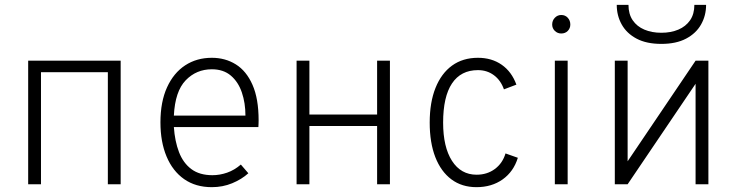

<svg xmlns="http://www.w3.org/2000/svg" viewBox="-20 -762 3046 794"><path d="M96.5 0V-511H479V0H426V-463.5H149.5V0Z M856 12Q789 12 741.5 -21.2Q694 -54.5 668.8 -114.8Q643.5 -175 643.5 -256Q643.5 -341 670.8 -400.8Q698 -460.5 745.8 -491.8Q793.5 -523 856 -523Q911.5 -523 955.2 -495.8Q999 -468.5 1024.2 -411.2Q1049.5 -354 1049.5 -264Q1049.5 -258 1049.2 -251Q1049 -244 1048.5 -236.5H699Q703 -178 720.2 -133Q737.5 -88 771.2 -62.8Q805 -37.5 858.5 -37.5Q889 -37.5 919.2 -48Q949.5 -58.5 976 -81.5L1007 -45.5Q979.5 -20.5 940.2 -4.2Q901 12 856 12ZM699 -284H995Q995 -336 980.2 -379.5Q965.5 -423 934.8 -449.2Q904 -475.5 856 -475.5Q792 -475.5 748 -430Q704 -384.5 699 -284Z M1206.5 0V-511H1259.5V-288.5H1539.5V-511H1592.5V0H1539.5V-241H1259.5V0Z M1950.5 12Q1890 12 1846.8 -20.2Q1803.5 -52.5 1780.2 -112.2Q1757 -172 1757 -255Q1757 -338.5 1781 -398.5Q1805 -458.5 1849.5 -490.8Q1894 -523 1956.5 -523Q2013.5 -523 2054.8 -494.2Q2096 -465.5 2115.5 -412L2064 -392.5Q2050.5 -430.5 2022.2 -451.2Q1994 -472 1956.5 -472Q1886 -472 1849.2 -417Q1812.5 -362 1812.5 -255Q1812.5 -154 1849.2 -96.8Q1886 -39.5 1951 -39.5Q1994.5 -39.5 2026.5 -63.2Q2058.5 -87 2070.5 -127.5L2121.5 -109.5Q2104 -52.5 2058.8 -20.2Q2013.5 12 1950.5 12Z M2274.5 0V-511H2327.5V0ZM2301 -623.5Q2285.5 -623.5 2274.5 -634.2Q2263.5 -645 2263.5 -660.5Q2263.5 -677 2274.5 -688.5Q2285.5 -700 2301 -700Q2317.5 -700 2328 -688.5Q2338.5 -677 2338.5 -660.5Q2338.5 -645 2328 -634.2Q2317.5 -623.5 2301 -623.5Z M2522.5 0V-511H2575.5V-95L2856.5 -511H2909.5V0H2856.5V-415.5L2575.5 0ZM2715 -580.5Q2653.5 -580.5 2612.5 -602.2Q2571.5 -624 2551 -660.8Q2530.5 -697.5 2530.5 -742H2579Q2579 -704 2596.5 -678.2Q2614 -652.5 2644.8 -639.5Q2675.5 -626.5 2715 -626.5Q2754.5 -626.5 2785.2 -639.5Q2816 -652.5 2833.8 -678.2Q2851.5 -704 2851.5 -742H2900Q2900 -697.5 2879.2 -660.8Q2858.5 -624 2817.2 -602.2Q2776 -580.5 2715 -580.5Z"/></svg>

Font: Overpass ExtraLight
Style: Regular
Weight: 250
Designer: Delve Withrington, Dave Bailey, Thomas Jockin
Foundry: Delve Fonts LLC
Version: Version 4.000